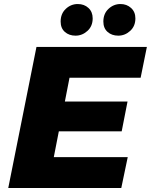

<svg xmlns="http://www.w3.org/2000/svg" viewBox="-20 -933 749 953"><path d="M247 -153H614L582 0H21L161 -700H709L678 -547H325L302 -429H613L584 -281H272ZM567 -756Q535 -756 514 -774.5Q493 -793 493 -826Q493 -865 518.5 -889Q544 -913 578 -913Q609 -913 630.5 -893.5Q652 -874 652 -842Q652 -803 626 -779.5Q600 -756 567 -756ZM355 -756Q323 -756 302 -774.5Q281 -793 281 -826Q281 -865 306.5 -889Q332 -913 366 -913Q398 -913 419 -893.5Q440 -874 440 -842Q440 -803 414 -779.5Q388 -756 355 -756Z"/></svg>

Font: Montserrat ExtraBold
Style: Italic
Weight: 800
Italic angle: -11.3°
Designer: Julieta Ulanovsky
Foundry: Julieta Ulanovsky
Version: Version 9.000; ttfautohint (v1.8.4.7-5d5b)